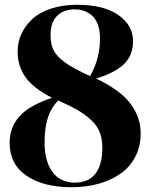

<svg xmlns="http://www.w3.org/2000/svg" viewBox="-20 -764 631 797"><path d="M277.8 13.2Q159.7 13.2 89.8 -34.7Q20 -82.5 20 -170.9Q20 -234.4 59.8 -280Q99.6 -325.7 195.8 -357.9Q116.2 -399.4 84.7 -445.1Q53.2 -490.7 53.2 -549.8Q53.2 -588.4 68.6 -622.6Q84 -656.7 113.5 -684.3Q143.1 -711.9 191.2 -728Q239.3 -744.1 299.8 -744.1Q410.6 -744.1 471.4 -701.7Q532.2 -659.2 532.2 -592.8Q532.2 -535.2 495.6 -498.8Q459 -462.4 378.9 -438Q479.5 -390.1 521.7 -333.5Q564 -276.9 564 -210.9Q564 -156.2 541.3 -112.8Q518.6 -69.3 479 -42.2Q439.5 -15.1 388.2 -1Q336.9 13.2 277.8 13.2ZM354 -448.2Q395 -520 395 -603Q395 -666 365.7 -695.6Q336.4 -725.1 290 -725.1Q244.6 -725.1 217.3 -698.5Q189.9 -671.9 189.9 -617.2Q189.9 -579.6 203.1 -554.2Q216.3 -528.8 251.2 -503.9Q286.1 -479 354 -448.2ZM290 -5.9Q347.2 -5.9 376 -43Q404.8 -80.1 404.8 -149.9Q404.8 -187.5 393.8 -215.6Q382.8 -243.7 357.2 -266.8Q331.5 -290 301.5 -307.4Q271.5 -324.7 221.2 -347.2Q190.4 -314 177.7 -272.2Q165 -230.5 165 -172.9Q165 -94.7 197.8 -50.3Q230.5 -5.9 290 -5.9Z"/></svg>

Font: Display Regular
Style: Bold
Weight: 700
Designer: Latin by Veronika Burian and Jose Scaglione. Greek by Irene Vlachou. Cyrillic by Vera Evstafieva.
Foundry: TypeTogether
Version: Version 3.002